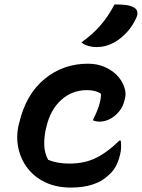

<svg xmlns="http://www.w3.org/2000/svg" viewBox="-20 -834 640 865"><path d="M376 -547Q418 -547 451 -532.5Q484 -518 506 -496Q529 -472 539 -444Q549 -416 544 -395L541 -382Q531 -341 498.5 -313.5Q466 -286 427 -286Q413 -286 400 -291V-297Q435 -364 435 -411Q412 -428 372 -428Q304 -428 255 -383Q206 -338 189 -262L186 -250Q178 -213 179.5 -178Q181 -143 197 -114Q238 -97 292 -97Q362 -97 414.5 -123.5Q467 -150 518 -201H524Q526 -186 525.5 -169.5Q525 -153 521 -137Q513 -105 500.5 -82.5Q488 -60 466 -42Q440 -17 398 -3Q356 11 299 11Q234 11 184.5 -12.5Q135 -36 104 -76.5Q73 -117 62.5 -167.5Q52 -218 64 -271L67 -282Q97 -409 180.5 -478Q264 -547 376 -547ZM496 -814Q528 -814 547.5 -811.5Q567 -809 582 -801Q596 -794 598.5 -781Q601 -768 594 -754Q578 -717 550.5 -687.5Q523 -658 491 -641Q471 -631 453.5 -626.5Q436 -622 416 -622Q395 -622 376.5 -627.5Q358 -633 347 -643Q398 -680 432.5 -719.5Q467 -759 496 -814Z"/></svg>

Font: Recursive Mn Csl St SmB
Style: Italic
Weight: 600
Italic angle: -15°
Monospace: yes
Version: Version 1.079;hotconv 1.0.112;makeotfexe 2.5.65598; ttfautoh